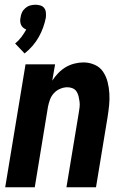

<svg xmlns="http://www.w3.org/2000/svg" viewBox="-20 -792 540 812"><path d="M84 -566 44 -608Q59 -620 70.5 -635.5Q82 -651 91 -667Q84 -670 78 -675Q72 -680 69 -687Q66 -694 65.5 -702Q65 -710 67 -718Q68 -729 73 -739.5Q78 -750 87.5 -758Q97 -766 108 -769Q119 -772 130 -772Q140 -772 150.5 -769Q161 -766 167 -758Q173 -750 174 -739.5Q175 -729 174 -718Q170 -697 162.5 -676Q155 -655 144 -635.5Q133 -616 118 -598.5Q103 -581 84 -566ZM2 0 88 -520H213L201 -451Q212 -468 226.5 -483Q241 -498 258 -508Q275 -518 294.5 -523Q314 -528 333 -528Q358 -528 380.5 -518Q403 -508 416 -488.5Q429 -469 435 -445.5Q441 -422 442.5 -397Q444 -372 441.5 -347Q439 -322 435 -297L386 0H261L313 -314Q315 -326 316.5 -338Q318 -350 316.5 -361.5Q315 -373 312.5 -384Q310 -395 304 -404.5Q298 -414 287.5 -418.5Q277 -423 265 -423Q250 -423 234.5 -416.5Q219 -410 208 -398Q197 -386 191.5 -371Q186 -356 183 -341L127 0Z"/></svg>

Font: Iosevka Curly Extrabold
Style: Italic
Weight: 800
Italic angle: -9°
Monospace: yes
Designer: Belleve Invis
Foundry: Belleve Invis
Version: Version 22.1.2; ttfautohint (v1.8.4)